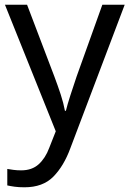

<svg xmlns="http://www.w3.org/2000/svg" viewBox="-20 -556 550 816"><path d="M1 -536H95L211 -231Q226 -191 238 -154.5Q250 -118 256 -85H260Q266 -110 279 -150.5Q292 -191 306 -232L415 -536H510L279 74Q251 150 206.5 195Q162 240 84 240Q60 240 42 237.5Q24 235 11 232V162Q22 164 37.5 166Q53 168 70 168Q116 168 144.5 142Q173 116 189 73L217 2Z"/></svg>

Font: Noto Sans Vai
Style: Regular
Weight: 400
Designer: Monotype Design Team
Foundry: Monotype Imaging Inc.
Version: Version 2.001; ttfautohint (v1.8.4.7-5d5b)